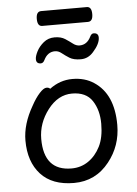

<svg xmlns="http://www.w3.org/2000/svg" viewBox="-58 -887 679 955"><g transform="rotate(-5 281.0 -409.0)"><path d="M267 -49Q314 -49 351 -74.5Q388 -100 410.5 -144.5Q433 -189 433 -258Q433 -326 402 -373Q371 -420 301 -420Q231 -420 180 -353.5Q129 -287 129 -208Q129 -49 267 -49ZM273 24Q164 24 107 -38.5Q50 -101 50 -207Q50 -289 101 -377Q121 -414 142 -437Q163 -460 177 -460Q190 -460 195 -453Q247 -492 309 -492Q371 -492 416 -462Q512 -399 512 -245Q512 -141 449 -62Q381 24 273 24ZM160 -583Q137 -583 137 -606Q137 -621 149 -644.5Q161 -668 184 -687Q207 -706 239 -706Q271 -706 291.5 -692.5Q312 -679 327.5 -667Q343 -655 360 -655Q397 -655 416 -694Q423 -709 434 -709Q458 -709 458 -686Q458 -655 423 -616Q397 -586 360 -586Q324 -586 303.5 -599Q283 -612 267.5 -624.5Q252 -637 235 -637Q198 -637 179 -598Q172 -583 160 -583ZM411 -768H183Q159 -768 159 -805Q159 -842 184 -842H412Q436 -842 436 -805Q436 -768 411 -768Z"/></g></svg>

Font: LXGW WenKai Lite
Style: Bold
Weight: 700
Designer: LXGW / Fontworks Inc.
Foundry: LXGW / Fontworks Inc.
Version: Version 1.330;April 28, 2024